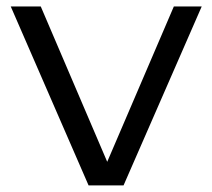

<svg xmlns="http://www.w3.org/2000/svg" viewBox="-20 -562 644 582"><path d="M248.5 0 12.5 -542.5H103.5L305 -71.5L507 -542.5H591.5L354.5 0Z"/></svg>

Font: Encode Sans Expanded Expanded
Style: Regular
Weight: 400
Width: 7
Designer: Multiple Designers
Foundry: Impallari Type
Version: Version 3.000; ttfautohint (v1.8.3) -l 8 -r 50 -G 200 -x 14 